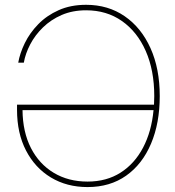

<svg xmlns="http://www.w3.org/2000/svg" viewBox="-20 -757 716 787"><path d="M338.9 9.8Q253.9 9.8 188.7 -29.5Q123.5 -68.8 86.7 -139.9Q49.8 -210.9 49.8 -306.6V-328.1H611.3Q612.3 -345.2 612.3 -363.3Q612.3 -468.8 577.4 -547.9Q542.5 -627 479.7 -670.9Q417 -714.8 333 -714.8Q277.3 -714.8 232.9 -695.6Q188.5 -676.3 156 -644.5Q123.5 -612.8 103.8 -575Q84 -537.1 77.6 -500H54.7Q61.5 -539.1 81.8 -580.6Q102.1 -622.1 136.7 -657.7Q171.4 -693.4 220.5 -715.3Q269.5 -737.3 333 -737.3Q423.3 -737.3 491.2 -690.4Q559.1 -643.6 596.9 -559.6Q634.8 -475.6 634.8 -363.3Q634.8 -252.4 599.1 -168.2Q563.5 -84 497.3 -37.1Q431.2 9.8 338.9 9.8ZM609.4 -305.7H72.3Q73.2 -215.8 106.9 -150.1Q140.6 -84.5 200.4 -48.6Q260.3 -12.7 338.9 -12.7Q416.5 -12.7 474.1 -49.3Q531.7 -85.9 566.4 -151.9Q601.1 -217.8 609.4 -305.7Z"/></svg>

Font: Inter Display Thin
Style: Regular
Weight: 100
Designer: Rasmus Andersson
Foundry: rsms
Version: Version 4.000;git-a52131595